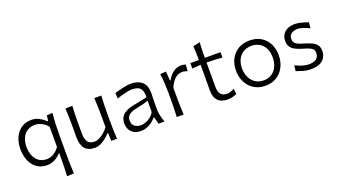

<svg xmlns="http://www.w3.org/2000/svg" viewBox="-70 -1328 3810 2157"><g transform="rotate(-20 1835.5 -249.5)"><path d="M298.5 -54Q239.2 -55.5 201.6 -84.4Q164.1 -113.3 146.3 -159.8Q128.6 -206.2 128.6 -259.7Q128.6 -316.1 147.2 -361.6Q165.8 -407.2 204 -434.6Q242.2 -461.9 300.3 -463.4Q337.8 -462.9 378.2 -443.8Q418.6 -424.7 450.8 -385.8V-144.3Q419.7 -100.6 380.9 -77.6Q342.1 -54.7 298.5 -54ZM444.8 203.1 527.8 200.2Q524.2 142.7 523 88.9Q521.8 35.2 521.8 -28.9V-280.7Q521.8 -339 524.7 -400.1Q527.6 -461.2 534.2 -521.5L464.7 -516.8L457.6 -451.5H449.6Q419.5 -481.5 377 -505.2Q334.5 -528.8 281.8 -528.8Q210.5 -528.8 160 -493.6Q109.5 -458.4 82.7 -397.7Q55.8 -336.9 55.8 -260Q55.8 -205.5 69.9 -156.5Q83.9 -107.5 111.9 -69.9Q139.9 -32.3 181.9 -10.6Q223.9 11 279.8 11Q322.4 11 364.9 -9.1Q407.5 -29.3 443.6 -68.7H450.8V-26.1Q450.8 36 449.6 90.8Q448.4 145.6 444.8 203.1Z M852.3 11Q886.5 11 921.1 -5.8Q955.7 -22.7 985.5 -47Q1015.4 -71.3 1034.6 -94.2H1043.7L1047.9 0H1115.8Q1112.1 -57.6 1110.8 -111.1Q1109.4 -164.6 1109.4 -228.7V-282.8Q1109.4 -327.4 1110.1 -366Q1110.8 -404.5 1112.2 -441.5Q1113.6 -478.4 1116.1 -516.8H1032.6Q1035.6 -459.2 1037.2 -405.5Q1038.8 -351.7 1038.8 -289.7V-167.3Q1017 -136.2 987.1 -110.9Q957.2 -85.7 927.1 -70.8Q897 -56 874 -56Q811.9 -56 788.3 -91.1Q764.7 -126.3 764.7 -195V-289.7Q764.7 -351.7 765.8 -406.9Q767 -462.1 770.4 -519.7L687 -516.8Q689.4 -478.4 690.8 -441.5Q692.2 -404.5 692.9 -366Q693.6 -327.4 693.6 -282.8Q693.6 -258.8 693 -233.4Q692.5 -208 692.5 -174.2Q692.5 -84 730.3 -36.5Q768.2 11 852.3 11Z M1425.9 -50.9Q1379.7 -50.9 1349.4 -72.5Q1319.1 -94.2 1319.1 -145.6Q1319.1 -178.4 1336.2 -198.5Q1353.3 -218.7 1381.3 -230Q1409.4 -241.4 1442 -247.5Q1491.9 -257.3 1519.6 -264.4Q1547.4 -271.4 1561.8 -277Q1576.2 -282.5 1585.1 -286.9L1584.2 -149.2Q1565.9 -116.1 1537.5 -94.3Q1509.1 -72.4 1479.2 -61.6Q1449.2 -50.9 1425.9 -50.9ZM1404.4 10.5Q1435.7 10.5 1468.8 -1.4Q1501.8 -13.3 1531.4 -34.6Q1560.9 -55.9 1582.3 -82.9H1590L1612.2 0H1683.1Q1668.5 -43.9 1659.4 -82Q1650.4 -120.1 1650.4 -153.6V-220.2Q1650.4 -254.3 1651.9 -289.7Q1653.5 -325.1 1653.5 -348.3Q1653.5 -443.4 1604.7 -486.1Q1555.9 -528.8 1473.1 -528.8Q1440.7 -528.8 1403.7 -521.8Q1366.7 -514.9 1332.5 -505.7Q1298.4 -496.6 1274.2 -489.7L1278.7 -420.9Q1316.4 -436.1 1352.6 -445.7Q1388.9 -455.4 1417.2 -460.1Q1445.4 -464.8 1459.9 -464.8Q1496.9 -464.8 1526.3 -454.7Q1555.8 -444.5 1572.2 -414.5Q1588.6 -384.5 1586.3 -324.8L1414.9 -289.7Q1389.3 -284.5 1360.7 -274.6Q1332.1 -264.8 1307.2 -247.4Q1282.4 -230 1266.6 -201.9Q1250.9 -173.9 1250.9 -132.2Q1250.9 -90.9 1268.8 -58.6Q1286.7 -26.2 1320.9 -7.9Q1355.1 10.5 1404.4 10.5Z M1830.1 0H1912.8Q1909.1 -57.6 1907.9 -110.7Q1906.7 -163.8 1906.7 -225.9V-322.3Q1933 -381.9 1961.2 -410.2Q1989.4 -438.6 2015 -447.2Q2040.5 -455.8 2058.8 -455.8Q2072.2 -455.8 2088.8 -451.9Q2105.4 -448 2120.9 -442.5L2127.5 -519.7Q2114.1 -524 2099.6 -526.4Q2085.2 -528.8 2070.1 -528.8Q2047.8 -528.8 2019.6 -519.3Q1991.4 -509.8 1962.2 -484.6Q1933 -459.5 1906.8 -411.9H1898.7L1890.9 -521.5L1820.8 -516.8Q1829.2 -457.6 1832.5 -397.4Q1835.7 -337.3 1835.7 -280.7V-228.7Q1835.7 -164.6 1834.5 -111.1Q1833.3 -57.6 1830.1 0Z M2439.2 11Q2469.8 11 2500.7 2.5Q2531.5 -6.1 2547 -13.9L2540.1 -80.2Q2520.8 -68 2496 -60.1Q2471.2 -52.1 2454.7 -52.1Q2403.6 -52.1 2378.7 -81.3Q2353.9 -110.5 2353.9 -168.6V-461.4Q2399.6 -460.7 2447.3 -458.6Q2494.9 -456.5 2541.2 -452.6V-516.8H2353.9Q2354 -567.7 2355.2 -608.9Q2356.4 -650 2359 -701.7L2277.2 -684Q2280.1 -640.9 2281.5 -601Q2282.9 -561.1 2283.1 -516.8H2180.8V-452.6L2283.1 -459.6Q2283 -398.8 2282.3 -319.5Q2281.7 -240.2 2281.7 -154.3Q2281.7 -70.5 2322.1 -29.7Q2362.5 11 2439.2 11Z M2890.9 -52.1Q2828 -53.7 2787 -83.4Q2746 -113 2725.7 -160.3Q2705.5 -207.6 2705.5 -261.7Q2705.5 -318.6 2726.2 -364.1Q2746.8 -409.6 2788.2 -436.7Q2829.7 -463.9 2890.9 -465.5Q2977.6 -462.6 3025 -407.3Q3072.5 -351.9 3072.5 -261.7Q3072.5 -207.5 3053.2 -160.1Q3033.9 -112.8 2993.6 -83.3Q2953.4 -53.7 2890.9 -52.1ZM2891.1 11Q2968.6 11 3025.6 -25.3Q3082.5 -61.7 3113.7 -123.6Q3144.8 -185.4 3144.8 -261.7Q3144.8 -337.3 3114.7 -397.9Q3084.6 -458.4 3027.6 -493.6Q2970.5 -528.8 2890.1 -528.8Q2812.1 -528.8 2754.3 -494.3Q2696.5 -459.8 2664.8 -399.5Q2633.2 -339.2 2633.2 -261.7Q2633.2 -207.6 2650 -158.4Q2666.9 -109.3 2699.4 -71.2Q2732 -33.2 2780.1 -11.1Q2828.2 11 2891.1 11Z M3437.8 11Q3502.2 11 3542.6 -9.4Q3583 -29.9 3601.9 -64.5Q3620.8 -99 3620.8 -140Q3620.8 -185.2 3600.7 -211.7Q3580.6 -238.2 3543.6 -255.1Q3506.6 -271.9 3455.7 -287.3Q3392.1 -305 3365.7 -324.4Q3339.3 -343.8 3339.3 -381Q3339.3 -417.6 3356.5 -435.5Q3373.7 -453.5 3397.5 -460Q3421.3 -466.4 3440.9 -467.4Q3459.9 -467.4 3498 -456.6Q3536.1 -445.8 3583 -423.1L3589.3 -492.6Q3570 -499.7 3542.8 -508.1Q3515.6 -516.5 3486.3 -522.6Q3457.1 -528.7 3430.7 -528.7Q3353.3 -528.7 3309.8 -489.2Q3266.3 -449.7 3266.3 -386Q3266.3 -343 3285.2 -315.2Q3304.2 -287.5 3336.5 -270.4Q3368.8 -253.4 3409 -241.3Q3461.8 -226.4 3492.2 -213.9Q3522.7 -201.4 3535.9 -185.9Q3549.1 -170.5 3549.1 -145.5Q3549.1 -107.5 3533.3 -86.6Q3517.6 -65.7 3491.7 -57.4Q3465.7 -49.2 3434.7 -48.2Q3410.1 -48.2 3382.7 -53.8Q3355.2 -59.5 3326.3 -70.1Q3297.4 -80.6 3268.3 -94.5L3261.6 -27.7Q3292.6 -16 3337.7 -2.5Q3382.7 11 3437.8 11Z"/></g></svg>

Font: Pinar-VF-FD
Style: Regular
Weight: 300
Designer: Amin Abedi
Version: Version 3.0